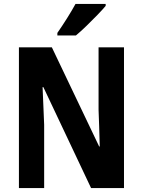

<svg xmlns="http://www.w3.org/2000/svg" viewBox="-20 -954 725 974"><path d="M609 0H442L200 -512H196Q199 -449 200.5 -405.5Q202 -362 204 -321V0H76V-714H243L483 -211H486Q484 -275 483 -314.5Q482 -354 480 -397V-714H609ZM516 -924Q501 -906 474.5 -878.5Q448 -851 418.5 -822.5Q389 -794 365 -774H271V-787Q296 -823 320.5 -862Q345 -901 363 -934H516Z"/></svg>

Font: Noto Sans Tamil Condensed
Style: Bold
Weight: 700
Width: 3
Designer: Jelle Bosma - Monotype Design Team
Foundry: Monotype Imaging Inc.
Version: Version 2.004; ttfautohint (v1.8.4.7-5d5b)